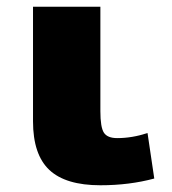

<svg xmlns="http://www.w3.org/2000/svg" viewBox="-20 -540 511 570"><path d="M278 -520V-210Q278 -162 288.5 -146Q299 -130 328 -130Q372 -130 418 -145L438 -10Q364 10 278 10Q175 10 126.5 -35.5Q78 -81 78 -180V-520Z"/></svg>

Font: M PLUS 1p Black
Style: Regular
Weight: 900
Version: Version 1.061